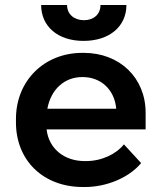

<svg xmlns="http://www.w3.org/2000/svg" viewBox="-20 -741 650 770"><path d="M145 -721C145 -635 212 -577 315 -577C419 -577 487 -635 487 -721H383C383 -684 356 -660 317 -660C277 -660 249 -684 249 -721ZM312 9H321C407 9 497 -28 546 -87L477 -162C447 -124 389 -95 325 -95H320C236 -95 176 -146 167 -221V-222H564V-289C564 -429 460 -529 316 -529H310C157 -529 44 -417 44 -264V-250C44 -97 154 9 312 9ZM170 -305C184 -382 238 -432 310 -432H311C387 -432 440 -379 446 -305Z"/></svg>

Font: Fixel Display SemiBold
Style: Regular
Weight: 600
Designer: AlfaBravo + MacPaw
Foundry: Kyrylo Tkachov, Marchela Mozhyna, Serhii Makarenko, Maria Weinstein, Zakhar Kryvoshyya
Version: Version 1.211